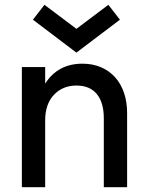

<svg xmlns="http://www.w3.org/2000/svg" viewBox="-20 -779 615 799"><path d="M412 -287Q412 -352 383 -387.5Q354 -423 298 -423Q241 -423 204.5 -384.5Q168 -346 168 -278V0H71V-500H168V-431Q221 -514 323 -514Q365 -514 399.5 -499.5Q434 -485 458.5 -458Q483 -431 496 -393Q509 -355 509 -308V0H412ZM117 -697 298 -560 479 -697 431 -759 298 -659 165 -759Z"/></svg>

Font: NT Somic Medium
Style: Regular
Weight: 500
Designer: Ravid Balaliev — lead type designer, mastering
Michael Voronin — secret advisor, marketing
Ivan Kovalenko — best boy
Foundry: NT Type
Version: Version 0.7